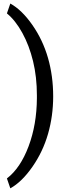

<svg xmlns="http://www.w3.org/2000/svg" viewBox="-20 -822 388 1072"><path d="M276.9 -283.7Q276.9 -174.8 248.3 -75Q219.7 24.9 160.9 109.4Q102.1 193.8 37.6 229.5L18.6 174.3Q93.8 116.7 139.4 -4.6Q185.1 -126 186 -273.9V-289.6Q186 -392.1 164.6 -480.2Q143.1 -568.4 104.7 -638.2Q66.4 -708 18.6 -747.1L37.6 -802.2Q102.1 -766.6 160.4 -683.1Q218.8 -599.6 247.8 -499Q276.9 -398.4 276.9 -283.7Z"/></svg>

Font: RobotoInd
Style: Regular
Weight: 400
Designer: Google
Version: Version 2.001101; 2014